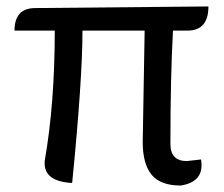

<svg xmlns="http://www.w3.org/2000/svg" viewBox="-20 -563 694 596"><path d="M423 -122 429 -468H236Q236 -317 204 5Q112 0 119 -65Q150 -242 150 -468H25Q25 -538 90 -538L627 -543Q627 -468 562 -468H517Q509 -326 509 -116Q509 -63 560 -63L604 -68Q616 1 541 13Q479 13 451 -20Q423 -54 423 -122Z"/></svg>

Font: Swei Toothpaste CJK TC
Style: Regular
Weight: 400
Version: Version 1.0